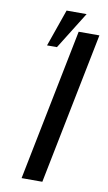

<svg xmlns="http://www.w3.org/2000/svg" viewBox="-90 -842 497 886"><g transform="rotate(10 158.5 -398.5)"><path d="M174.8 0H77.6L219.7 -710.9H316.9ZM147.9 -797.4H241.7L133.3 -623.5H86.9Z"/></g></svg>

Font: RobotoCondensed-Italic
Style: Italic
Weight: 400
Designer: Google
Version: Version 1.200311; 2013